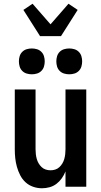

<svg xmlns="http://www.w3.org/2000/svg" viewBox="-20 -998 540 1026"><path d="M204 8Q180 8 157 0Q134 -8 116.5 -24Q99 -40 88 -61.5Q77 -83 70.5 -106Q64 -129 61.5 -152.5Q59 -176 59 -200V-520H170V-200Q170 -187 171.5 -174Q173 -161 176.5 -148.5Q180 -136 186.5 -125Q193 -114 202.5 -105Q212 -96 224.5 -92Q237 -88 250 -88Q263 -88 275.5 -92Q288 -96 297.5 -105Q307 -114 313.5 -125Q320 -136 323.5 -148.5Q327 -161 328.5 -174Q330 -187 330 -200V-520H441V0H330V-82Q322 -62 310 -45Q298 -28 281.5 -15.5Q265 -3 245 2.5Q225 8 204 8ZM350 -601Q336 -601 322.5 -605Q309 -609 299 -619Q289 -629 285 -642.5Q281 -656 281 -670Q281 -684 285 -697.5Q289 -711 299 -721Q309 -731 322.5 -735Q336 -739 350 -739Q364 -739 377.5 -735Q391 -731 401 -721Q411 -711 415 -697.5Q419 -684 419 -670Q419 -656 415 -642.5Q411 -629 401 -619Q391 -609 377.5 -605Q364 -601 350 -601ZM150 -601Q136 -601 122.5 -605Q109 -609 99 -619Q89 -629 85 -642.5Q81 -656 81 -670Q81 -684 85 -697.5Q89 -711 99 -721Q109 -731 122.5 -735Q136 -739 150 -739Q164 -739 177.5 -735Q191 -731 201 -721Q211 -711 215 -697.5Q219 -684 219 -670Q219 -656 215 -642.5Q211 -629 201 -619Q191 -609 177.5 -605Q164 -601 150 -601ZM194 -805 105 -945 154 -978 250 -868 346 -978 395 -945 306 -805Z"/></svg>

Font: Iosevka Curly
Style: Bold
Weight: 700
Monospace: yes
Designer: Belleve Invis
Foundry: Belleve Invis
Version: Version 22.1.2; ttfautohint (v1.8.4)